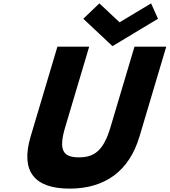

<svg xmlns="http://www.w3.org/2000/svg" viewBox="-20 -1101 1004 1136"><path d="M914.8 -990 873.9 -1081 687.5 -969 567.9 -1081 472.8 -990 645.5 -828ZM963.7 -825H775.7L633.6 -348C592.5 -210 538.6 -170 446.6 -170C354.6 -170 324.5 -210 365.6 -348L507.7 -825H319.7L161.2 -293C100.5 -89 181.5 15 391.5 15C601.5 15 744.5 -89 805.2 -293Z"/></svg>

Font: Hussar
Style: BdOblThree
Weight: 700
Foundry: Cannot Into Space Fonts
Version: Version 2.00